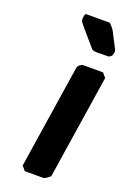

<svg xmlns="http://www.w3.org/2000/svg" viewBox="-143 -784 562 835"><g transform="rotate(20 138.5 -366.5)"><path d="M70 -20 87 0H173C179 0 202 -15 203 -20L277 -500L260 -520H168C159 -520 145 -509 144 -500ZM180 -600C188 -589 217 -593 225 -593H259C273 -599 275 -606 277 -617V-627C272 -639 242 -695 236 -707C231 -715 215 -733 213 -733H106C98 -733 97 -719 97 -716C94 -696 100 -695 117 -673C126 -662 170 -611 180 -600Z"/></g></svg>

Font: Asimov Print
Style: CIt
Weight: 500
Designer: Google
Version: Version 2.000980: 2014